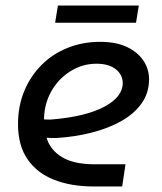

<svg xmlns="http://www.w3.org/2000/svg" viewBox="-20 -673 585 693"><path d="M317 0Q237 0 175.5 -24Q114 -48 79.5 -98Q45 -148 45 -225Q45 -289 67 -343Q89 -397 129 -437.5Q169 -478 223.5 -500Q278 -522 341 -522Q399 -522 438 -503.5Q477 -485 497.5 -454.5Q518 -424 518 -387Q518 -337 490.5 -299Q463 -261 416 -235Q369 -209 309.5 -194Q250 -179 185 -175Q174 -175 165 -175Q156 -175 148 -176Q161 -132 203.5 -106Q246 -80 323 -80H433L421 0ZM139 -242Q146 -242 153.5 -241.5Q161 -241 169 -242Q229 -247 276 -258.5Q323 -270 356 -287.5Q389 -305 406 -326.5Q423 -348 423 -373Q423 -403 398 -423Q373 -443 328 -443Q277 -443 233.5 -415.5Q190 -388 165 -343Q140 -298 139 -246Q139 -245 139 -244.5Q139 -244 139 -242ZM179 -591 189 -653H481L471 -591Z"/></svg>

Font: MuseoModerno
Style: Italic
Weight: 400
Italic angle: -9°
Designer: Pablo Cosgaya, Héctor Gatti, Marcela Romero, and the Authors of The MuseoModerno Project.
Foundry: Omnibus-Type Team
Version: Version 1.003